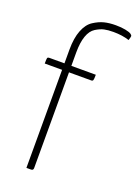

<svg xmlns="http://www.w3.org/2000/svg" viewBox="-142 -801 623 863"><g transform="rotate(20 169.5 -370.0)"><path d="M16 -469Q16 -491 17.5 -495.5Q19 -500 28 -500H99V-566Q99 -621 113.5 -658Q128 -695 153.5 -711.5Q179 -728 203 -734Q227 -740 258 -740Q285 -740 304.5 -736Q324 -732 331.5 -727Q339 -722 339 -717Q339 -712 334 -697Q301 -708 258 -708Q232 -708 214 -704Q196 -700 175 -687Q154 -674 143 -643Q132 -612 132 -564V-500H249Q249 -479 247 -474Q245 -469 238 -469H132V-11Q132 0 121 0H99V-469Z"/></g></svg>

Font: Yanone Kaffeesatz Thin
Style: Regular
Weight: 250
Designer: Yanone (Cyrillic: Daniel Pouzeot)
Foundry: Yanone
Version: Version 1.003;PS 001.003;hotconv 1.0.88;makeotf.lib2.5.64775